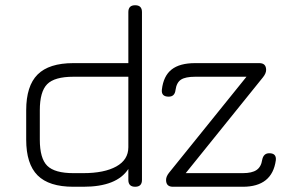

<svg xmlns="http://www.w3.org/2000/svg" viewBox="-20 -713 1108 733"><path d="M260 0Q167 0 123.5 -43.5Q80 -87 80 -180V-292Q80 -385 123.5 -428.5Q167 -472 260 -472H470V-667Q470 -693 496 -693Q522 -693 522 -667V-26Q522 0 496 0Q470 0 470 -26V-68Q426 0 298 0ZM640 0Q614 0 614 -26Q614 -39 625 -53L921 -420H725Q688 -420 671 -409Q654 -398 650 -369Q647 -344 624 -344Q595 -344 598 -371Q604 -423 635 -447.5Q666 -472 725 -472H970Q996 -472 996 -446Q996 -433 984 -418L689 -52H907Q942 -52 959.5 -64Q977 -76 981 -103Q986 -128 1008 -128Q1036 -128 1033 -101Q1019 0 907 0ZM298 -52Q378 -52 424 -77.5Q470 -103 470 -151V-420H260Q188 -420 160 -391.5Q132 -363 132 -292V-180Q132 -108 160.5 -80Q189 -52 260 -52Z"/></svg>

Font: Jura
Style: Regular
Weight: 400
Designer: Daniel Johnson, Alexei Vanyashin
Foundry: Daniel Johnson
Version: Version 5.103